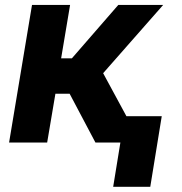

<svg xmlns="http://www.w3.org/2000/svg" viewBox="-20 -565 720 761"><path d="M16 0 106.9 -545.5H257.8L222.3 -333.8H264.9L448.9 -545.5H626.8L388.8 -274.9L537.6 0H358.3L256 -193.5H199.6L166.9 0ZM621.1 -104.4 575.6 175.4H428.6L474.1 -104.4Z"/></svg>

Font: Inter UI
Style: Bold Italic
Weight: 700
Italic angle: 9.39999°
Designer: Rasmus Andersson
Foundry: rsms
Version: 3.2;8d6f07862